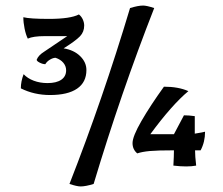

<svg xmlns="http://www.w3.org/2000/svg" viewBox="-20 -596 804 691"><path d="M55 -278Q55 -303 65 -329Q79 -314 101.5 -305.5Q124 -297 151 -297Q183 -297 200.5 -309Q218 -321 218 -343Q218 -358 208 -370Q198 -382 180 -388Q171 -388 160 -381.5Q149 -375 143 -365Q134 -365 123 -370.5Q112 -376 112 -381Q118 -397 139 -410L222 -466H142Q99 -466 80 -457Q73 -471 68.5 -493Q64 -515 64 -534Q88 -528 156 -528Q233 -528 264 -544Q273 -537 278 -526Q283 -515 283 -504Q283 -481 267.5 -465Q252 -449 209 -422Q246 -416 268.5 -394Q291 -372 291 -344Q291 -300 257.5 -277Q224 -254 160 -254Q103 -254 55 -278ZM230 66Q350 -240 448 -567Q477 -576 495 -576Q508 -576 535 -567Q415 -261 317 66Q288 75 270 75Q257 75 230 66ZM604 0Q606 -36 606 -55Q547 -55 519.5 -52.5Q492 -50 474 -44Q457 -58 457 -81Q457 -105 489 -160.5Q521 -216 570 -284Q622 -284 658 -268Q599 -219 521 -113H606L642 -181Q660 -181 681 -178V-115Q712 -120 718 -122Q718 -85 702 -55H682Q682 -34 686 0Q670 3 650 3Q630 3 604 0Z"/></svg>

Font: Mirza Medium
Style: Regular
Weight: 500
Designer: Arabic design by Kourosh Beigpour, Latin design by Eduardo Tunni, engineering by Lasse Fister
Version: Version 1.0010g